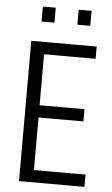

<svg xmlns="http://www.w3.org/2000/svg" viewBox="-58 -899 548 938"><g transform="rotate(5 215.5 -430.0)"><path d="M71.8 0V-688H392.5V-627.9H139.7V-378H360.1V-318H139.7V-60.1H392.5V0ZM113.6 -786.2V-859.7H176.8V-786.2ZM289.3 -786.2V-859.7H352.5V-786.2Z"/></g></svg>

Font: Saira Thin Condensed
Style: Regular
Weight: 100
Width: 3
Version: Version 1.101